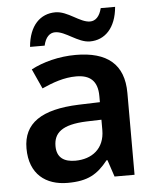

<svg xmlns="http://www.w3.org/2000/svg" viewBox="-54 -888 695 851"><g transform="rotate(-5 294.0 -462.5)"><path d="M99 -698H164C172 -735 191 -753 215 -753C261 -753 312 -699 366 -699C432 -699 482 -748 490 -842H426C417 -805 398 -787 374 -787C329 -787 279 -841 224 -841C157 -841 107 -793 99 -698ZM297 -645C222 -645 151 -626 98 -598L138 -510C187 -532 237 -550 291 -550C351 -550 386 -523 386 -454V-427L292 -424C125 -418 44 -363 44 -251C44 -136 116 -83 213 -83C303 -83 346 -109 393 -168H397L422 -93H511V-457C511 -585 437 -645 297 -645ZM320 -347 386 -349V-303C386 -220 329 -178 255 -178C206 -178 173 -198 173 -250C173 -308 209 -343 320 -347Z"/></g></svg>

Font: Noto Sans Kannada UI SemiBold
Style: Regular
Weight: 600
Designer: Jelle Bosma - Monotype Design Team
Foundry: Monotype Imaging Inc.
Version: Version 2.005